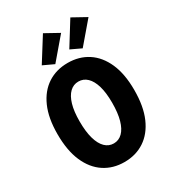

<svg xmlns="http://www.w3.org/2000/svg" viewBox="-212 -1006 1025 1135"><g transform="rotate(-30 300.0 -438.5)"><path d="M300 12Q222 12 163 -27Q104 -66 71 -141.5Q38 -217 38 -329Q38 -438 71 -512.5Q104 -587 163 -625.5Q222 -664 300 -664Q378 -664 437 -625.5Q496 -587 529 -512.5Q562 -438 562 -329Q562 -217 529 -141.5Q496 -66 437 -27Q378 12 300 12ZM300 -115Q334 -115 359 -139.5Q384 -164 397.5 -211.5Q411 -259 411 -329Q411 -397 397.5 -443Q384 -489 359 -513Q334 -537 300 -537Q266 -537 241 -513Q216 -489 202.5 -443Q189 -397 189 -329Q189 -259 202.5 -211.5Q216 -164 241 -139.5Q266 -115 300 -115ZM234 -694 161 -728 262 -889 356 -837ZM421 -694 349 -728 449 -889 543 -837Z"/></g></svg>

Font: Source Code Pro ExtraLight
Style: Bold
Weight: 700
Monospace: yes
Version: Version 1.018;hotconv 1.0.116;makeotfexe 2.5.65601